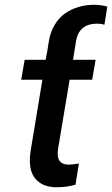

<svg xmlns="http://www.w3.org/2000/svg" viewBox="-20 -781 473 811"><path d="M289.1 -532.3H288.7L288 -528.4H383.9L369.3 -444.2H274.1L225.5 -153.4Q214.1 -85.6 270.6 -85.6Q283.4 -85.6 313.2 -90.2L299 -1.1Q264.6 9.9 219.1 9.9Q157.7 9.9 127.3 -28.6Q96.9 -67.1 110.1 -148.1L159.1 -444.2H69.6L84.2 -528.4H172.9L177.6 -556.1H178.3L186.4 -606.9Q192.8 -646 210.9 -676.1Q229 -706.3 255.1 -724.4Q281.2 -742.5 311.8 -751.6Q342.3 -760.7 376.4 -760.7Q408 -760.7 433.2 -753.2L421.2 -676.8Q406.6 -681.1 391 -681.1Q313.2 -681.1 301.1 -606.9Z"/></svg>

Font: Karasuma Gothic
Style: Medium Italic
Weight: 500
Italic angle: 9.39998°
Designer: Rasmus Andersson / Ryoko Nishizuka
Foundry: Genbu
Version: Version 1.00